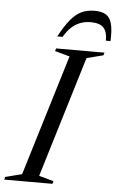

<svg xmlns="http://www.w3.org/2000/svg" viewBox="-89 -946 603 987"><g transform="rotate(5 212.5 -452.5)"><path d="M250.5 -660 174 -681 178.5 -695H428L423.5 -681L338 -659L148.5 -35L224 -14L220 0H-29L-25 -14L60.5 -36ZM344 -845Q315 -845 290 -835.5Q265 -826 244.2 -806.5Q223.5 -787 206 -757H178.5Q210 -815 237 -847Q264 -879 293 -892Q322 -905 359 -905Q396 -905 417.5 -891.8Q439 -878.5 447.5 -846.2Q456 -814 453.5 -757H429.5Q430.5 -801.5 410.8 -823.2Q391 -845 344 -845Z"/></g></svg>

Font: Newsreader 48pt
Style: Italic
Weight: 400
Italic angle: -17°
Version: Version 1.003